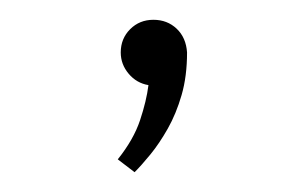

<svg xmlns="http://www.w3.org/2000/svg" viewBox="-20 -76 307 194"><path d="M99 85 116 98Q123 91 132 80Q141 69 149.5 54Q158 39 163.5 20Q169 1 169 -23Q168 -38 158.5 -47Q149 -56 135 -56Q121 -56 111.5 -46.5Q102 -37 102 -23Q102 -11 110 -1.5Q118 8 130 10Q128 26 121.5 45.5Q115 65 99 85Z"/></svg>

Font: Advent Pro
Style: Regular
Weight: 400
Designer: VivaRado, Andreas Kalpakidis
Foundry: VivaRado, Andreas Kalpakidis
Version: Version 3.000